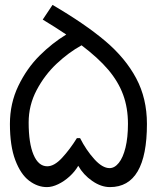

<svg xmlns="http://www.w3.org/2000/svg" viewBox="-20 -746 640 784"><path d="M299.5 -69Q286 -45.5 264 -25.5Q242 -5.5 217.5 6.2Q193 18 171.5 18Q133.5 18 99 -8Q64.5 -34 42.5 -92Q20.5 -150 20.5 -240Q20.5 -324 55 -395.5Q89.5 -467 141.5 -518.8Q193.5 -570.5 250.5 -605Q203.5 -636.5 154.5 -666L194.5 -726Q327 -648.5 409.8 -578.5Q492.5 -508.5 536.2 -426.2Q580 -344 580 -240Q580 18 429 18Q393 18 356.8 -7Q320.5 -32 299.5 -69ZM173 -67Q201.5 -67 233.2 -101.2Q265 -135.5 294 -182H307Q331.5 -133.5 364.8 -96.5Q398 -59.5 427.5 -59.5Q448 -59.5 465.2 -81Q482.5 -102.5 492.5 -143.5Q502.5 -184.5 502.5 -240Q502.5 -305.5 482.8 -359.2Q463 -413 421.8 -461.5Q380.5 -510 313 -561Q260.5 -532 211.2 -485.8Q162 -439.5 129.5 -377.8Q97 -316 97 -246Q97 -161 117 -114Q137 -67 173 -67Z"/></svg>

Font: JuliaMono MediumItalic
Style: Regular
Weight: 500
Italic angle: -9°
Monospace: yes
Designer: cormullion
Foundry: corm
Version: Version 0.049; ttfautohint (v1.8.4)